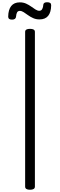

<svg xmlns="http://www.w3.org/2000/svg" viewBox="-20 -1677 535 1711"><path d="M247 14Q226 14 215 7Q204 0 204 -14V-1393Q204 -1407 215 -1413.5Q226 -1420 247 -1420Q269 -1420 280 -1413.5Q291 -1407 291 -1393V-14Q291 0 280 7Q269 14 247 14ZM87 -1502Q53 -1502 53 -1529Q54 -1591 80 -1623.5Q106 -1656 157 -1656Q188 -1656 213 -1644.5Q238 -1633 258 -1618.5Q278 -1604 296 -1592.5Q314 -1581 331 -1581Q348 -1581 356.5 -1597Q365 -1613 366 -1636Q369 -1657 400 -1657Q419 -1657 427.5 -1650.5Q436 -1644 436 -1630Q435 -1567 409 -1535.5Q383 -1504 332 -1504Q301 -1504 275.5 -1515.5Q250 -1527 229.5 -1542Q209 -1557 191 -1568.5Q173 -1580 157 -1580Q140 -1580 132.5 -1567Q125 -1554 123 -1529Q122 -1516 113 -1509Q104 -1502 87 -1502Z"/></svg>

Font: Playwrite BE WAL
Style: Regular
Weight: 400
Designer: Veronika Burian, José Scaglione
Foundry: TypeTogether
Version: Version 1.002